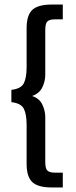

<svg xmlns="http://www.w3.org/2000/svg" viewBox="-20 -720 336 844"><path d="M207 104Q147 104 122 80.5Q97 57 97 0V-171Q97 -217 85 -241.5Q73 -266 30 -271V-325Q73 -330 85 -354.5Q97 -379 97 -425V-596Q97 -653 122 -676.5Q147 -700 207 -700H256V-635H222Q198 -635 188.5 -626Q179 -617 179 -588V-391Q179 -363 166 -336Q153 -309 121 -298Q153 -288 166 -260.5Q179 -233 179 -206V-8Q179 21 188.5 30Q198 39 222 39H256V104Z"/></svg>

Font: Kanit Light
Style: Regular
Weight: 300
Designer: Katatrad Team
Foundry: CadsonDemak
Version: Version 2.000; ttfautohint (v1.8.3)